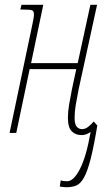

<svg xmlns="http://www.w3.org/2000/svg" viewBox="-20 -556 465 803"><path d="M259 227Q249 227 241.5 226Q234 225 230 224L234 198Q242 202 261 202Q288 202 314.5 150.5Q341 99 359 -4Q340 9 321 9Q296 9 280 -7Q264 -23 264 -63Q264 -89 269 -118.5Q274 -148 281 -183L299 -267H104L48 0H20L110 -428Q117 -459 119.5 -474Q122 -489 122 -495Q122 -509 115 -512.5Q108 -516 79 -516H65L70 -536H161L110 -292H305L358 -536H386L309 -183Q302 -148 297 -118.5Q292 -89 292 -63Q292 -36 301 -26Q310 -16 323 -16Q337 -16 349.5 -26Q362 -36 372 -48L387 -31Q372 59 358.5 111Q345 163 330.5 188Q316 213 298.5 220Q281 227 259 227Z"/></svg>

Font: Noto Serif ExtraCondensed Thin
Style: Italic
Weight: 100
Width: 2
Italic angle: -12°
Designer: Monotype Design Team
Foundry: Monotype Imaging Inc.
Version: Version 2.013